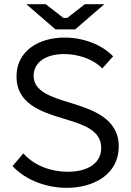

<svg xmlns="http://www.w3.org/2000/svg" viewBox="-20 -890 629 920"><path d="M246 -749H340L480 -870H387L302 -804H284L199 -870H106ZM300 10C431 10 549 -56 549 -188C549 -323 424 -364 318 -397C222 -426 141 -453 141 -527C141 -589 197 -631 287 -631C353 -631 426 -608 470 -562L522 -620C469 -676 380 -710 289 -710C168 -710 59 -648 59 -523C59 -395 174 -355 280 -323C376 -294 465 -268 465 -181C465 -109 402 -67 305 -67C225 -67 144 -96 92 -155L40 -94C108 -22 209 10 300 10Z"/></svg>

Font: Fixel Display Regular
Style: Regular
Weight: 400
Designer: AlfaBravo + MacPaw
Foundry: Kyrylo Tkachov, Marchela Mozhyna, Serhii Makarenko, Maria Weinstein, Zakhar Kryvoshyya
Version: Version 1.211